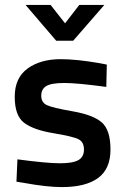

<svg xmlns="http://www.w3.org/2000/svg" viewBox="-20 -751 509 782"><path d="M413 -397Q295 -413 242 -413Q189 -413 168.5 -400.5Q148 -388 148 -361Q148 -334 170.5 -323Q193 -312 276.5 -297.5Q360 -283 395 -252Q430 -221 430 -142Q430 -63 379.5 -26Q329 11 232 11Q171 11 78 -6L47 -11L51 -102Q171 -86 224 -86Q277 -86 299.5 -99Q322 -112 322 -142Q322 -172 300.5 -183.5Q279 -195 197.5 -208.5Q116 -222 78 -251Q40 -280 40 -357Q40 -434 92.5 -472Q145 -510 227 -510Q291 -510 384 -494L415 -488ZM209 -585 84 -731H186L245 -656L303 -731H405L278 -585Z"/></svg>

Font: TitilliumWebSemiBold
Style: Bold
Weight: 600
Version: Version 1.001;PS 57.000;hotconv 1.0.70;makeotf.lib2.5.55311